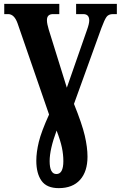

<svg xmlns="http://www.w3.org/2000/svg" viewBox="-20 -734 625 994"><path d="M284 240Q356 240 394.5 197Q433 154 433 77Q433 29 419 -31.5Q405 -92 363 -196L505 -589Q521 -632 531.5 -646.5Q542 -661 565 -661H585V-714H374V-661H411Q442 -661 442 -628Q442 -611 430 -578L326 -280L232 -582Q228 -596 225.5 -607.5Q223 -619 223 -630Q223 -661 255 -661H287V-714H2V-661H22Q54 -661 71 -613L234 -141Q194 -53 181 0.5Q168 54 168 98Q168 164 195 202Q222 240 284 240ZM272 167Q237 167 237 100Q237 39 273 -58Q293 -6 300.5 30Q308 66 308 100Q308 167 272 167Z"/></svg>

Font: Noto Serif ExtraCondensed Extra
Style: Regular
Weight: 800
Width: 3
Designer: Monotype Design Team
Foundry: Monotype Imaging Inc.
Version: Version 1.002